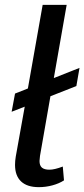

<svg xmlns="http://www.w3.org/2000/svg" viewBox="-20 -762 348 792"><path d="M145 -119Q143 -103 143 -98Q143 -79 153 -70.5Q163 -62 184 -62Q205 -62 239 -75L244 -18Q224 -5 196.5 2.5Q169 10 140 10Q92 10 67 -13.5Q42 -37 42 -82Q42 -98 45 -116L82 -322L28 -301L42 -376L95 -397L156 -742H255L202 -440L308 -482L295 -407L188 -365Z"/></svg>

Font: Sarabun Medium
Style: Italic
Weight: 500
Italic angle: -10°
Designer: Suppakit Chalermlarp | Katatrad Co.,Ltd.
Foundry: Cadson Demak Co.,Ltd.
Version: Version 1.000; ttfautohint (v1.6)